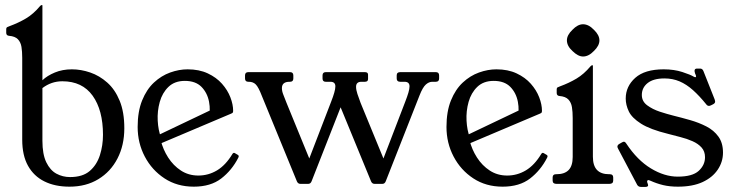

<svg xmlns="http://www.w3.org/2000/svg" viewBox="-20 -724 2889 756"><path d="M253.5 11Q196.2 11 154.6 -9.8Q113 -30.5 90.2 -71.4Q67.5 -112.2 67.5 -174V-496.2Q67.5 -521.2 64.5 -539.5Q61.5 -557.8 50.5 -569.4Q39.5 -581 15.5 -583Q4.5 -584 4.5 -595V-610Q4.5 -615 8.2 -617.1Q12 -619.2 17.5 -621Q53 -634 82.4 -651.5Q111.8 -669 137.5 -699.8Q141.2 -704 144 -704H145Q147 -704 147 -702.8V-408Q165.8 -426 195.9 -438.5Q226 -451 263 -451Q299 -451 335.4 -438.5Q371.8 -426 402.2 -399Q432.8 -372 451.1 -327.5Q469.5 -283 469.5 -219Q469.5 -152 442.6 -100Q415.8 -48 367.2 -18.5Q318.8 11 253.5 11ZM255.8 -26.8Q305.5 -26.8 333.4 -50.8Q361.2 -74.8 373.4 -113Q385.5 -151.2 385.5 -193.2Q385.5 -290.2 344.8 -347.1Q304 -404 225.5 -404Q182.2 -404 147 -377.2V-169.5Q147 -116.8 162.2 -85.1Q177.5 -53.5 202.2 -40.1Q227 -26.8 255.8 -26.8Z M918 -102.5Q893 -53.5 851.2 -21.2Q809.5 11 743 11Q677.5 11 627.9 -21.5Q578.2 -54 550.1 -107.5Q522 -161 522 -224Q522 -285 539.6 -328.5Q557.2 -372 586.2 -399Q615.2 -426 650.1 -438.5Q685 -451 718.8 -451Q764 -451 798 -435.1Q832 -419.2 854.1 -394.2Q876.2 -369.2 887.1 -340.9Q898 -312.5 898 -287.5Q898 -285.5 897.5 -283.1Q897 -280.8 895 -279.1Q893 -277.5 890 -276.5L571.8 -141.8L561.2 -172L837 -303.5L801 -253.5Q809.8 -288.2 803.1 -323.2Q796.5 -358.2 773.4 -381.9Q750.2 -405.5 707.8 -405.5Q667.8 -405.5 643.4 -382Q619 -358.5 609 -322.5Q599 -286.5 601 -248.8Q603 -211 614 -182.8L613 -171.5Q621.8 -135.5 642.1 -103.8Q662.5 -72 692.5 -52.4Q722.5 -32.8 761 -32.8Q800.5 -32.8 834.6 -53.2Q868.8 -73.8 895.2 -117.8Q899.2 -124.2 904.5 -121.2L916.8 -114Q922.5 -110.5 918 -102.5Z M1163 0Q1153.2 0 1149 -10L1010.8 -347Q997.8 -380.8 987.2 -391.4Q976.8 -402 959.8 -402H957.8Q944.8 -402 944.8 -415V-427Q944.8 -440 957.8 -440H1122Q1135 -440 1135 -427V-415Q1135 -402 1122 -402H1120Q1090 -402 1090 -377Q1090 -365 1095.6 -351.2Q1101.2 -337.5 1108.2 -319L1197.8 -100L1284.2 -324.5Q1291.8 -343.8 1296.1 -358.9Q1300.5 -374 1300.5 -384Q1300.5 -402 1281 -402H1262.5Q1250 -402 1250 -415V-427Q1250 -440 1262.8 -440H1416.8Q1429.2 -440 1429.2 -430V-412.8Q1429.2 -402 1416.8 -402H1403Q1382 -402 1382 -382.2Q1382 -370.2 1387.4 -353.9Q1392.8 -337.5 1399.8 -319L1489.8 -100L1576 -324.5Q1583.5 -343.8 1588 -358.9Q1592.5 -374 1592.5 -384Q1592.5 -402 1572.8 -402H1555.8Q1542 -402 1542 -415V-427Q1542 -440 1555.8 -440H1696Q1709 -440 1709 -427V-415Q1709 -402 1696 -402H1682Q1669 -402 1656.8 -391.2Q1644.5 -380.5 1631.8 -348L1498.8 -10Q1494.8 0 1485.5 0H1455Q1445.2 0 1441 -10L1321.2 -301.5L1206.8 -10Q1202.8 0 1193.5 0Z M2134 -102.5Q2109 -53.5 2067.2 -21.2Q2025.5 11 1959 11Q1893.5 11 1843.9 -21.5Q1794.2 -54 1766.1 -107.5Q1738 -161 1738 -224Q1738 -285 1755.6 -328.5Q1773.2 -372 1802.2 -399Q1831.2 -426 1866.1 -438.5Q1901 -451 1934.8 -451Q1980 -451 2014 -435.1Q2048 -419.2 2070.1 -394.2Q2092.2 -369.2 2103.1 -340.9Q2114 -312.5 2114 -287.5Q2114 -285.5 2113.5 -283.1Q2113 -280.8 2111 -279.1Q2109 -277.5 2106 -276.5L1787.8 -141.8L1777.2 -172L2053 -303.5L2017 -253.5Q2025.8 -288.2 2019.1 -323.2Q2012.5 -358.2 1989.4 -381.9Q1966.2 -405.5 1923.8 -405.5Q1883.8 -405.5 1859.4 -382Q1835 -358.5 1825 -322.5Q1815 -286.5 1817 -248.8Q1819 -211 1830 -182.8L1829 -171.5Q1837.8 -135.5 1858.1 -103.8Q1878.5 -72 1908.5 -52.4Q1938.5 -32.8 1977 -32.8Q2016.5 -32.8 2050.6 -53.2Q2084.8 -73.8 2111.2 -117.8Q2115.2 -124.2 2120.5 -121.2L2132.8 -114Q2138.5 -110.5 2134 -102.5Z M2381.5 -38Q2394.5 -38 2394.5 -25V-13Q2394.5 0 2379.5 0H2171Q2156 0 2156 -13V-25Q2156 -38 2169 -38H2171Q2203 -38 2219 -54.5Q2235 -71 2235 -106V-259Q2235 -284 2232 -302.2Q2229 -320.5 2218 -332.2Q2207 -344 2183 -346Q2172 -347 2172 -358V-373Q2172 -378 2175.8 -380.1Q2179.5 -382.2 2185 -384Q2220.5 -397 2249.9 -414.5Q2279.2 -432 2305 -462.8Q2308.8 -467 2311.5 -467H2312.5Q2314.5 -467 2314.5 -465.8V-107Q2314.5 -72 2330.5 -55Q2346.5 -38 2378.5 -38ZM2275.7 -628.5Q2297.8 -628.5 2318.5 -606.7Q2340.2 -586 2340.2 -565Q2340.2 -544 2318.5 -523.3Q2297.8 -501.5 2275.8 -501.5Q2256 -501.5 2234 -523.2Q2212.2 -543.1 2212.2 -565.1Q2212.2 -586 2234 -606.7Q2254.8 -628.5 2275.7 -628.5Z M2781 -310Q2775 -307 2772 -307Q2765.2 -307 2761 -313Q2734.2 -346.2 2708.6 -369.1Q2683 -392 2655.8 -403.6Q2628.5 -415.2 2596.2 -415.2Q2553 -415.2 2530.1 -397Q2507.2 -378.8 2507.2 -350Q2507.2 -325 2528.2 -309.4Q2549.2 -293.8 2578.1 -284.2Q2607 -274.8 2631 -268.8Q2663.5 -260.8 2697.8 -251Q2732 -241.2 2761.4 -226.1Q2790.8 -211 2808.8 -186.1Q2826.8 -161.2 2826.8 -123.2Q2826.8 -86.8 2806.1 -56Q2785.5 -25.2 2746.4 -7.1Q2707.2 11 2649.2 11Q2617 11 2591 4.8Q2565 -1.5 2542 -12Q2535.2 -15 2534 -15Q2528 -15 2528 -9Q2528 -8 2528.5 -6Q2529 -4 2530 -2Q2532 4 2532 5Q2532 12 2521 12H2504Q2494 12 2489 4L2414 -138Q2411 -144 2411 -146Q2411 -153 2418 -157L2428.5 -163Q2433.8 -166 2436.5 -166Q2441.5 -166 2446.5 -158Q2489.5 -93.2 2542.9 -60.9Q2596.2 -28.5 2648.8 -28.5Q2706.2 -28.5 2731.1 -51.2Q2756 -74 2756 -105Q2756 -128 2742.5 -143.1Q2729 -158.2 2706.9 -168Q2684.8 -177.8 2659.4 -184.2Q2634 -190.8 2611 -196.8Q2540 -214.2 2504 -237.1Q2468 -260 2455.9 -285.4Q2443.8 -310.8 2443.8 -336Q2443.8 -383.8 2481.2 -417.4Q2518.8 -451 2593.2 -451Q2634.2 -451 2666.5 -440.5Q2698.8 -430 2711.8 -422Q2715.8 -420 2717.8 -420Q2720.8 -420 2720.8 -423Q2720.8 -425 2719.8 -428Q2718.8 -431 2716.8 -435Q2715.8 -439 2715.2 -441.5Q2714.8 -444 2714.8 -445Q2714.8 -454 2724.5 -454H2737Q2745.8 -454 2749.8 -444L2793.8 -333Q2794.8 -330 2795.2 -328Q2795.8 -326 2795.8 -324Q2795.8 -318 2788.8 -314Z"/></svg>

Font: Young Serif Light
Style: Regular
Weight: 300
Designer: Bastien Sozeau
Foundry: NBR — Bastien Sozeau
Version: Version 5.001